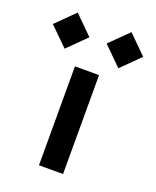

<svg xmlns="http://www.w3.org/2000/svg" viewBox="-200 -762 680 839"><g transform="rotate(20 140.0 -342.5)"><path d="M84 -460V0H196V-460ZM-70 -601 15 -517 100 -601 15 -685ZM180 -601 265 -517 350 -601 265 -685Z"/></g></svg>

Font: KT Kiyosuna Sans Bold
Style: Regular
Weight: 700
Designer: [Zen Kaku Gothic] Yoshimichi Ohira
Version: Version 1.010;Glyphs 3.1.2 (3151)